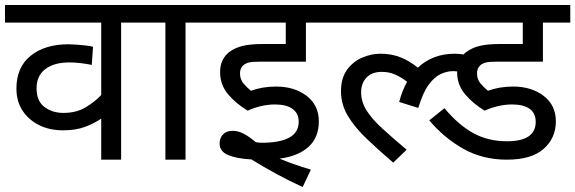

<svg xmlns="http://www.w3.org/2000/svg" viewBox="-20 -642 2313 772"><path d="M571 -551H467V0H387V-165Q361 -147 323.5 -132.5Q286 -118 233 -118Q179 -118 137 -139Q95 -160 70.5 -197.5Q46 -235 46 -286Q46 -372 103.5 -418Q161 -464 255 -464Q268 -464 287.5 -462.5Q307 -461 325.5 -459Q344 -457 354 -454L349 -381Q330 -385 306 -388Q282 -391 259 -391Q197 -391 162 -364Q127 -337 127 -287Q127 -236 158.5 -212Q190 -188 235 -188Q287 -188 324.5 -210.5Q362 -233 387 -260V-551H0V-622H571Z M726 -551V0H645V-551H556V-622H829V-551Z M1086 -222Q1057 -222 1028 -215Q999 -208 976 -197Q929 -225 897 -263Q865 -301 865 -352Q865 -380 875 -400Q885 -420 902 -433Q925 -450 956 -457.5Q987 -465 1036 -465H1129V-551H815V-622H1320V-551H1210V-394H1026Q995 -394 982 -391Q969 -388 960 -381Q945 -369 945 -347Q945 -323 959 -306.5Q973 -290 989 -277Q1035 -294 1090 -294Q1164 -294 1213 -256.5Q1262 -219 1262 -154Q1262 -89 1220.5 -51.5Q1179 -14 1104 -4Q1133 8 1164.5 19Q1196 30 1230 40L1197 110Q1140 84 1088 55.5Q1036 27 991 -1Q932 -4 897.5 -18.5Q863 -33 863 -65Q863 -87 876.5 -101.5Q890 -116 916 -116Q936 -116 957.5 -105.5Q979 -95 1009 -70Q1023 -68 1034 -68Q1104 -68 1142.5 -88.5Q1181 -109 1181 -153Q1181 -186 1156.5 -204Q1132 -222 1086 -222Z M1510 -426Q1554 -426 1590.5 -411.5Q1627 -397 1660 -370Q1720 -426 1808 -426Q1827 -426 1844 -423Q1849 -429 1855 -433Q1878 -450 1909 -457.5Q1940 -465 1989 -465H2082V-551H1306V-622H2273V-551H2163V-394H1979Q1948 -394 1935 -391Q1922 -388 1913 -381Q1898 -369 1898 -347Q1898 -323 1912 -306.5Q1926 -290 1942 -277Q1988 -294 2043 -294Q2117 -294 2166 -256.5Q2215 -219 2215 -154Q2215 -87 2166 -43.5Q2117 0 2018 0Q1920 0 1842.5 -44Q1765 -88 1706 -158L1767 -207Q1824 -139 1883.5 -106.5Q1943 -74 2018 -74Q2134 -74 2134 -152Q2134 -187 2109.5 -204.5Q2085 -222 2039 -222Q2010 -222 1981 -215Q1952 -208 1929 -197Q1882 -225 1850 -263Q1818 -301 1818 -352Q1818 -354 1818 -355Q1810 -356 1802 -356Q1777 -356 1751.5 -344Q1726 -332 1703 -300.5Q1680 -269 1662 -208L1585 -232Q1597 -278 1617 -313Q1594 -331 1569.5 -342Q1545 -353 1515 -353Q1475 -353 1453.5 -330Q1432 -307 1432 -271Q1432 -233 1453.5 -198.5Q1475 -164 1516 -126.5Q1557 -89 1615 -40L1561 12Q1503 -38 1455 -83.5Q1407 -129 1379 -175.5Q1351 -222 1351 -275Q1351 -328 1375.5 -361.5Q1400 -395 1436.5 -410.5Q1473 -426 1510 -426Z"/></svg>

Font: Go Noto Kurrent-Regular
Style: Regular
Weight: 400
Designer: Monotype Design Team
Foundry: Monotype Imaging Inc.
Version: Version 2.012; ttfautohint (v1.8.4.7-5d5b)